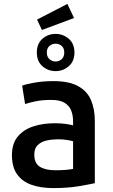

<svg xmlns="http://www.w3.org/2000/svg" viewBox="-20 -949 575 980"><path d="M252 11Q189 11 141.5 -5.5Q94 -22 67.5 -59Q41 -96 41 -157Q41 -217 71 -252.5Q101 -288 150.5 -304Q200 -320 260 -320Q289 -320 315 -316.5Q341 -313 353 -309V-330Q353 -360 343.5 -384.5Q334 -409 310 -424Q286 -439 241 -439Q195 -439 162 -432Q129 -425 108 -418L93 -512Q115 -520 158 -527.5Q201 -535 253 -535Q332 -535 378.5 -509.5Q425 -484 444.5 -438Q464 -392 464 -331V-14Q437 -8 381.5 1.5Q326 11 252 11ZM262 -80Q320 -80 353 -87V-228Q343 -231 322.5 -234.5Q302 -238 276 -238Q246 -238 218.5 -232Q191 -226 173 -209Q155 -192 155 -160Q155 -115 184 -97.5Q213 -80 262 -80ZM194 -796 169 -849 324 -929 358 -857ZM264 -586Q225 -586 196.5 -611Q168 -636 168 -681Q168 -726 196.5 -751Q225 -776 264 -776Q302 -776 331 -751Q360 -726 360 -681Q360 -636 331 -611Q302 -586 264 -586ZM264 -635Q282 -635 295 -647Q308 -659 308 -681Q308 -703 295 -714.5Q282 -726 264 -726Q246 -726 232.5 -714.5Q219 -703 219 -681Q219 -659 232.5 -647Q246 -635 264 -635Z"/></svg>

Font: Ubuntu Sans SemiBold
Style: Regular
Weight: 600
Designer: Dalton Maag Ltd
Foundry: Dalton Maag Ltd
Version: Version 1.006; ttfautohint (v1.8.4.7-5d5b)